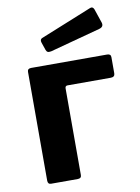

<svg xmlns="http://www.w3.org/2000/svg" viewBox="-85 -808 630 866"><g transform="rotate(-10 230.0 -375.5)"><path d="M78 0Q63 0 63 -17V-515Q63 -530 80 -530H428Q445 -530 445 -515V-441Q445 -424 426 -424H228Q217 -424 217 -412V-15Q217 0 200 0ZM407 -741 429 -676Q435 -656 413 -650L182 -588Q171 -586 166 -588.5Q161 -591 158 -599L146 -634Q141 -649 152 -654L389 -750Q401 -755 407 -741Z"/></g></svg>

Font: Libre Franklin
Style: Bold
Weight: 700
Designer: Pablo Impallari, Rodrigo Fuenzalida, Nhung Nguyen
Foundry: Impallari Type
Version: Version 3.000